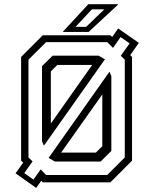

<svg xmlns="http://www.w3.org/2000/svg" viewBox="-20 -868 735 914"><path d="M152 26.5 54 -43 90.5 -94 80.5 -103V-597L183.5 -700H505.5L514 -692L542.5 -732.5L641 -664L600 -605.5L608.5 -597V-103L505.5 0H183.5L176.5 -7.5ZM271 -141.5H436.5L467 -172V-418.5ZM241 -99 211.5 -116.5 501 -526.5 510 -506V-149.5L459 -99ZM139 -13 173.5 -61.5 199.5 -35H490.5L574 -118.5V-584L555 -602.5L597 -661.5L554 -691.5L518 -640L490.5 -667.5H199.5L115.5 -584V-118.5L135 -99.5L95.5 -44ZM189 -174.5 180 -196V-553L230.5 -603H449.5L479.5 -585.5ZM222 -280 419 -559H253L222 -528ZM278.5 -716 400.5 -848H544L402 -716ZM339.5 -740H390L476.5 -823.5H417.5Z"/></svg>

Font: Tourney Thin
Style: Regular
Weight: 400
Version: Version 1.015